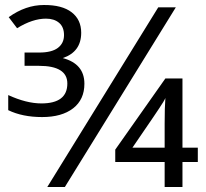

<svg xmlns="http://www.w3.org/2000/svg" viewBox="-20 -743 820 763"><path d="M634.3 -156.2V-251.5Q634.3 -316.9 637.2 -353.5Q632.8 -342.3 612.3 -312Q591.8 -281.7 588.4 -276.4L506.3 -156.2ZM705.1 -156.2H766.1V-99.1H705.1V0H634.3V-99.1H438V-148.4L637.2 -431.2H705.1ZM237.8 0H168L608.9 -713.9H678.7ZM302.7 -612.8Q302.7 -537.1 229.5 -512.2Q315.4 -489.3 315.4 -410.2Q315.4 -347.2 270.5 -312.5Q225.6 -277.8 147.5 -277.8Q69.3 -277.8 12.7 -305.2V-365.2Q85 -332 144.5 -332Q247.6 -332 247.6 -411.1Q247.6 -481.4 134.8 -481.4H77.6V-534.2H135.7Q185.5 -534.2 210 -552.7Q234.4 -571.3 234.4 -603.5Q234.4 -635.7 214.8 -652.3Q195.3 -668.9 162.6 -668.9Q109.4 -668.9 47.9 -630.9L14.6 -674.8Q82 -723.1 154.3 -723.1Q226.6 -723.6 264.6 -694.3Q302.7 -665 302.7 -612.8Z"/></svg>

Font: OpenSansHebrew-Regular
Style: Regular
Weight: 400
Foundry: Ascender Corporation, Yanek Iontef
Version: Version 2.001;PS 002.001;hotconv 1.0.70;makeotf.lib2.5.58329